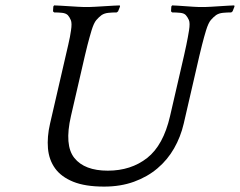

<svg xmlns="http://www.w3.org/2000/svg" viewBox="-20 -680 888 711"><path d="M848.4 -656 847.4 -660C842.7 -660 835.3 -659.7 825.1 -659C815 -658.4 804.3 -657.7 793.2 -657C782 -656.4 771.4 -655.7 761.2 -655C751.1 -654.3 743.7 -654 739 -654H717C712.3 -654 705.4 -654.3 696.2 -655C687 -655.7 677.4 -656.3 667.2 -657C657 -657.7 647.3 -658.3 638.1 -659C629 -659.7 622 -660 617.4 -660L614.5 -656L613.3 -638L617.4 -634C628 -634 638.1 -633.5 647.5 -632.5C657 -631.5 663.8 -628.7 668.1 -624C672.3 -619.3 676.1 -613.3 679.4 -606C682.7 -598.7 682.9 -585.7 679.9 -567C678.4 -557.7 676.9 -549 675.4 -541C673.9 -533 672.1 -523.7 669.9 -513C667.8 -502.3 665 -489.3 661.4 -474L647.8 -415L609.7 -250C593.1 -178 564.8 -126.3 524.9 -95C485 -63.7 436.4 -48 379.1 -48C321.8 -48 280.5 -63.7 255.4 -95C230.3 -126.3 226.1 -178 242.7 -250L280.8 -415L294.4 -474C298 -489.3 301.1 -502.3 303.9 -513C306.7 -523.7 309.2 -533 311.4 -541C313.6 -549 316.1 -557.7 318.9 -567C324.6 -585.7 330.6 -598.7 336.9 -606C343.3 -613.3 349.7 -619.3 356.1 -624C363.1 -628.7 371.6 -631.5 381.5 -632.5C391.4 -633.5 401.7 -634 412.4 -634L417.3 -638L424.5 -656L423.4 -660C418.7 -660 411 -659.7 400.1 -659C389.3 -658.4 378.2 -657.7 366.7 -657C355.2 -656.4 344.1 -655.7 333.2 -655C322.4 -654.3 314.7 -654 310 -654H291C286.3 -654 278.7 -654.3 268.2 -655C257.7 -655.7 246.9 -656.3 235.7 -657C224.5 -657.7 213.7 -658.3 203.1 -659C192.6 -659.7 185 -660 180.4 -660L177.5 -656L176.3 -638L180.4 -634C191 -634 200.9 -633.5 210 -632.5C219.1 -631.5 226.1 -628.7 231.1 -624C235.3 -619.3 239.1 -613.2 242.3 -605.5C245.5 -597.8 245.7 -585 242.9 -567C241.7 -559 240.4 -551 238.9 -543C237.4 -535 235.3 -525.3 232.7 -514L223.2 -473L209.6 -414L165.3 -222C157.7 -189.3 155.2 -158.8 157.6 -130.5C160.1 -102.2 168.9 -77.5 184 -56.5C199.2 -35.5 221.6 -19 251.1 -7C280.7 5 318.8 11 365.5 11C406.1 11 443 5 476.1 -7C509.2 -19 538.2 -35.5 563 -56.5C587.9 -77.5 608.4 -102.2 624.6 -130.5C640.8 -158.8 652.7 -189.3 660.3 -222L704.6 -414L718.2 -473C721.9 -489 725.2 -502.7 728.2 -514C731.1 -525.3 733.7 -535 735.9 -543C738 -551 740.4 -559 742.9 -567C748.6 -585.7 754.6 -598.7 760.9 -606C767.3 -613.3 773.7 -619.3 780.1 -624C787.1 -628.7 795.6 -631.5 805.5 -632.5C815.4 -633.5 825.7 -634 836.4 -634L841.3 -638Z"/></svg>

Font: Quattrocento
Style: Italic
Weight: 400
Italic angle: -13°
Designer: Pablo Impallari
Foundry: Pablo Impallari, Igino Marini, Branda Gallo
Version: Version 2.000